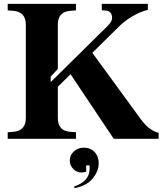

<svg xmlns="http://www.w3.org/2000/svg" viewBox="-20 -720 852 996"><path d="M280 -108Q280 -74 296.5 -56Q313 -38 346 -36L374 -34V0H20V-34L47 -36Q80 -38 97 -56Q114 -74 114 -108V-592Q114 -626 97 -644Q80 -662 47 -664L20 -666V-700H374V-666L346 -664Q313 -662 296.5 -644Q280 -626 280 -592V-362L243 -323V-294L541 -588Q566 -613 560.5 -638Q555 -663 530 -665L508 -667V-700H747V-669Q707 -659 668.5 -636.5Q630 -614 602 -587L459 -446L708 -105Q733 -70 757 -53Q781 -36 803 -31V0H570L346 -335L280 -270ZM492 128Q492 166 462 204.5Q432 243 367 256L364 248Q403 235 424 212Q445 189 445 155V138H427V171Q423 172 416.5 173.5Q410 175 403 175Q378 175 360 156.5Q342 138 342 113Q342 85 363 65.5Q384 46 415 46Q449 46 470.5 68.5Q492 91 492 128Z"/></svg>

Font: Redaction
Style: Bold
Weight: 700
Designer: Jeremy Mickel / Forest Young
Foundry: MCKL
Version: Version 2.001; Redaction Bold